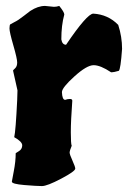

<svg xmlns="http://www.w3.org/2000/svg" viewBox="-20 -587 437 648"><path d="M132 -567 162 -564Q171 -564 180 -567Q197 -546 197 -538Q187 -502 187 -454Q190 -436 203 -436Q274 -541 295 -541Q345 -538 379 -503Q392 -463 392 -422Q387 -353 381 -348Q364 -343 357 -343H355Q319 -367 296 -367Q273 -367 231 -329Q189 -291 189 -276Q190 -250 200 -250Q208 -253 216 -253Q224 -253 224 -247Q219 -179 219 -140.5Q219 -102 222 -95Q215 -78 215 -72Q215 -66 224.5 -45Q234 -24 234 -18Q234 -9 186.5 16Q139 41 121.5 41Q104 41 62 37.5Q20 34 20 26Q20 24 26.5 -9Q33 -42 33 -70L44 -77Q55 -84 55 -96.5Q55 -109 28 -124Q33 -145 38 -249L39 -282L24 -349Q24 -350 31 -356.5Q38 -363 38 -376Q38 -389 25 -434Q12 -479 12 -491Q12 -503 15 -505Q18 -507 27 -511.5Q36 -516 42 -520Q48 -524 60.5 -533.5Q73 -543 82 -550Q108 -567 132 -567Z"/></svg>

Font: Piedra
Style: Regular
Weight: 400
Designer: Angel Koziupa & Ale Paul
Foundry: Angel Koziupa and Alejandro Paul
Version: Version 1.000